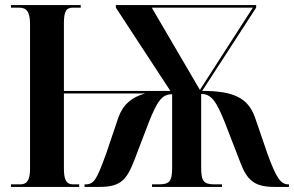

<svg xmlns="http://www.w3.org/2000/svg" viewBox="-20 -734 1155 754"><path d="M23 0H291V-10H267C240 -10 231 -28 231 -73V-367H550C496 -352 463 -323 445 -273L397 -131C361 -33 351 -10 316 -10H312V0H370C456 0 478 -28 510 -111L564 -253C597 -335 615 -364 656 -364V-77C656 -23 647 -10 603 -10H577V0H852V-10H823C779 -10 770 -23 770 -77V-365C811 -365 830 -335 863 -253L923 -98C949 -28 978 0 1056 0H1115V-10H1113C1083 -10 1066 -32 1030 -131L981 -274C954 -348 900 -377 774 -377L986 -704V-714H435V-704L649 -377H231V-642C231 -690 240 -704 267 -704H297V-714H23V-704H54C83 -704 98 -690 98 -639V-73C98 -28 87 -10 60 -10H23ZM765 -381 576 -704H973Z"/></svg>

Font: Noto Serif Display ExtraCondensed
Style: Bold
Weight: 700
Width: 2
Designer: Monotype Design Team
Foundry: Monotype Imaging Inc.
Version: Version 2.009